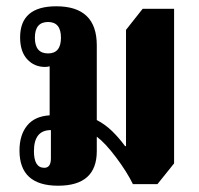

<svg xmlns="http://www.w3.org/2000/svg" viewBox="-20 -580 632 611"><path d="M288 -99V-145Q315 -125 349.5 -79Q384 -33 403 6H481L534 -60V-552H434L381 -485V-115H378Q359 -141 337 -162.5Q315 -184 288 -198V-436Q288 -560 159 -560Q44 -560 44 -461Q44 -416 66.5 -391.5Q89 -367 123 -367Q131 -367 138 -369V-213Q90 -210 66 -180Q42 -150 42 -101Q42 11 165 11Q288 11 288 -99ZM133 -410Q91 -410 91 -460Q91 -510 133 -510Q174 -510 174 -460Q174 -410 133 -410ZM121 -46Q88 -46 88 -99Q88 -166 142 -166V-76Q142 -46 121 -46Z"/></svg>

Font: Noto Serif Thai Condensed Extra
Style: Regular
Weight: 800
Width: 3
Designer: Monotype Design Team
Foundry: Monotype Imaging Inc.
Version: Version 1.901